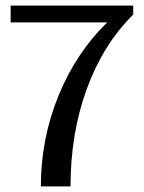

<svg xmlns="http://www.w3.org/2000/svg" viewBox="-20 -666 513 686"><path d="M126 0Q126 -170 189 -324Q252 -478 363 -586H18V-646H456V-614Q348 -507 290 -348Q232 -189 232 0Z"/></svg>

Font: RIT Lekha
Style: Regular
Weight: 400
Designer: Rahul Radhakrishnan
Version: 1.0